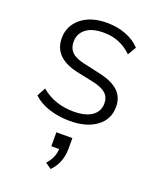

<svg xmlns="http://www.w3.org/2000/svg" viewBox="-143 -597 780 947"><g transform="rotate(20 247.0 -123.5)"><path d="M245 8Q187 8 136 -8.5Q85 -25 53 -56L77 -101Q114 -70 156.5 -56Q199 -42 247 -42Q310 -42 343.5 -66Q377 -90 377 -131Q377 -164 355.5 -183.5Q334 -203 286 -213L196 -232Q69 -261 69 -363Q69 -427 119 -468.5Q169 -510 255 -510Q308 -510 354 -492.5Q400 -475 429 -443L403 -399Q342 -459 256 -459Q194 -459 162 -433.5Q130 -408 130 -366Q130 -333 149.5 -313Q169 -293 213 -283L303 -263Q371 -248 404 -217Q437 -186 437 -135Q437 -69 384.5 -30.5Q332 8 245 8ZM238 263 207 241Q227 218 235 198Q243 178 244 156H203V83H287V140Q287 175 275 206.5Q263 238 238 263Z"/></g></svg>

Font: Mulish Light
Style: Regular
Weight: 300
Designer: Vernon Adams
Foundry: Vernon Adams
Version: Version 3.603; ttfautohint (v1.8.3)